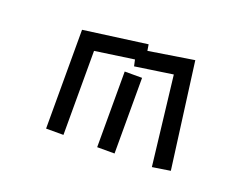

<svg xmlns="http://www.w3.org/2000/svg" viewBox="-88 -699 1177 904"><g transform="rotate(20 500.0 -247.5)"><path d="M682 -421 493 -393 486 -425 291 -397V24H204V-471L522 -514L527 -483L754 -519L824 10L734 24ZM460 -355H547V24H460Z"/></g></svg>

Font: Moralerspace Krypton JPDOC
Style: Regular
Weight: 400
Version: v0.0.6; ttfautohint (v1.8.4.7-5d5b-dirty) -l 6 -r 45 -G 200 